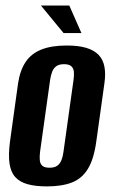

<svg xmlns="http://www.w3.org/2000/svg" viewBox="-20 -668 411 696"><path d="M150 7.7Q109 7.7 80.6 -0.1Q52.1 -7.8 35.6 -25.8Q19.1 -43.8 14.5 -75.5Q9.9 -107.1 16.3 -155.7L45.5 -365.9Q52.6 -412.9 72.8 -443.2Q93 -473.5 129.7 -488.3Q166.4 -503 222 -503Q264 -503 292.5 -494.6Q320.9 -486.1 337.3 -469.2Q353.6 -452.2 358.5 -426.5Q363.5 -400.8 358.5 -365.9L329.2 -156.4Q320.5 -91.6 298.7 -56Q277 -20.4 240.5 -6.4Q204 7.7 150 7.7ZM159.5 -60Q177.5 -60 187.6 -67.3Q197.6 -74.6 202.9 -88Q208.1 -101.3 210.1 -117.7L246.5 -377.9Q249.1 -395 247.8 -407.9Q246.5 -420.7 238.3 -428Q230.2 -435.3 212.2 -435.3Q194.1 -435.3 184.1 -428Q174 -420.7 169.1 -407.9Q164.2 -395 161.6 -377.9L125.2 -117.7Q123.2 -101.3 124.2 -88Q125.2 -74.6 133.3 -67.3Q141.5 -60 159.5 -60ZM210.5 -548.1 128.3 -648H231.2L275.2 -548.1Z"/></svg>

Font: Alumni Sans Thin
Style: Italic
Weight: 100
Italic angle: -8°
Designer: Robert E. Leuschke
Foundry: Robert E. Leuschke
Version: Version 1.016